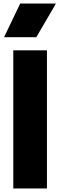

<svg xmlns="http://www.w3.org/2000/svg" viewBox="-20 -1064 340 1084"><path d="M185 -854H3L94 -1044H296ZM245 0H55V-780H245Z"/></svg>

Font: Tanohe Sans ExtraBold
Style: Regular
Weight: 800
Designer: Village Type and Design LLC & Cristiano Sobral
Foundry: Cooper Hewitt Smithsonian Design Museum
Version: Version 1.00;September 29, 2021;FontCreator 13.0.0.2655 64-b